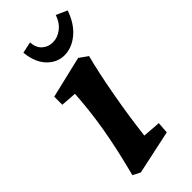

<svg xmlns="http://www.w3.org/2000/svg" viewBox="-233 -749 806 806"><g transform="rotate(-45 170.0 -346.0)"><path d="M114 -415 44 -420V-468L230 -512L268 -485Q248 -409 228 -298.5Q208 -188 196 -85L276 -79L272 -28L76 14L43 -3Q75 -126 91.5 -222Q108 -318 114 -415ZM198 -560Q154 -560 121.5 -594Q89 -628 83 -690L133 -701Q135 -668 154.5 -650.5Q174 -633 201 -633Q230 -633 255 -652.5Q280 -672 291 -706L340 -684Q319 -624 280 -592Q241 -560 198 -560Z"/></g></svg>

Font: Andada Pro ExtraBold
Style: Italic
Weight: 800
Italic angle: -6.99998°
Designer: Carolina Giovagnoli
Foundry: Huerta Tipografica
Version: Version 3.005; ttfautohint (v1.8.4)